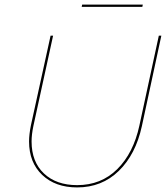

<svg xmlns="http://www.w3.org/2000/svg" viewBox="-20 -814 729 839"><path d="M339 -794H604L602 -784H337ZM107 -196Q107 -226 115 -266L201 -658H212L126 -264Q118 -226 118 -196Q118 -107 172 -56Q226 -5 317 -5Q422 -5 492.5 -75Q563 -145 589 -265L674 -658H685L600 -263Q573 -139 499 -67Q425 5 317 5Q222 5 164.5 -49.5Q107 -104 107 -196Z"/></svg>

Font: Ysabeau Infant Hairline
Style: Italic
Weight: 100
Italic angle: -12°
Designer: Christian Thalmann (Catharsis Fonts)
Version: Version 0.003